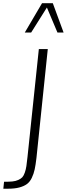

<svg xmlns="http://www.w3.org/2000/svg" viewBox="-38 -1110 409 1175"><path d="M113.8 -911.1 219.2 -1090.3H285.2L351.1 -911.1H313.5L249 -1064L152.8 -911.1ZM-17.6 44.9 -13.2 2.4Q18.1 2.4 38.1 0.5Q58.1 -1.5 74 -8.8Q89.8 -16.1 98.4 -25.1Q106.9 -34.2 113.8 -53.7Q120.6 -73.2 123.5 -93.8Q126.5 -114.3 130.4 -150.4L199.7 -809.6H254.4L185.1 -143.6Q180.2 -101.1 174.3 -73.7Q168.5 -46.4 156.7 -21.7Q145 2.9 126.7 16.4Q108.4 29.8 79.8 37.4Q51.3 44.9 10.7 44.9Z"/></svg>

Font: Oswald
Style: Extra-Light
Weight: 200
Designer: Vernon Adams
Foundry: Vernon Adams
Version: 3.0; ttfautohint (v0.94.23-7a4d-dirty) -l 8 -r 50 -G 200 -x 